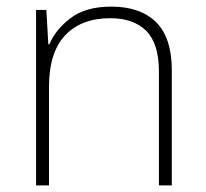

<svg xmlns="http://www.w3.org/2000/svg" viewBox="-20 -560 622 580"><path d="M316 -540Q404 -540 451.5 -493Q499 -446 499 -347V0H460V-345Q460 -428 422 -466.5Q384 -505 313 -505Q226 -505 177 -453.5Q128 -402 128 -297V0H89V-530H120L126 -426H129Q148 -471 193.5 -505.5Q239 -540 316 -540Z"/></svg>

Font: Noto Sans Bengali ExtraLight
Style: Regular
Weight: 200
Designer: Jelle Bosma - Monotype Design Team
Foundry: Monotype Imaging Inc.
Version: Version 2.003; ttfautohint (v1.8.4.7-5d5b)